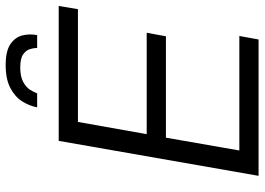

<svg xmlns="http://www.w3.org/2000/svg" viewBox="-144 -764 908 659"><g transform="rotate(-90 309.5 -434.0)"><path d="M36 0 156 -686H619L608 -620H221L179 -384H527L515 -318H167L123 -66H516L504 0ZM271 -760Q276 -786 291 -810.5Q306 -835 336.5 -851.5Q367 -868 416 -868Q465 -868 488.5 -851.5Q512 -835 518 -810.5Q524 -786 519 -760H475Q475 -771 471 -784.5Q467 -798 453 -808Q439 -818 408 -818Q377 -818 358.5 -808Q340 -798 331.5 -784.5Q323 -771 319 -760Z"/></g></svg>

Font: Archivo SemiCondensed Light
Style: Italic
Weight: 300
Width: 4
Italic angle: -10°
Designer: Hector Gatti
Foundry: Omnibus-Type
Version: Version 2.001